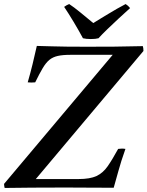

<svg xmlns="http://www.w3.org/2000/svg" viewBox="-39 -928 729 949"><path d="M-19 -19 518 -657H309Q271 -657 246.5 -651.5Q222 -646 205 -632Q188 -618 172 -591Q156 -564 135 -521Q116 -519 98 -521Q111 -566 122 -611Q133 -656 143 -701Q184 -700 217.5 -699Q251 -698 290.5 -697.5Q330 -697 388 -697Q461 -697 528 -697.5Q595 -698 667 -700Q670 -690 670 -676L138 -43H349Q406 -43 438 -58Q470 -73 493 -106Q516 -139 545 -192Q564 -195 581 -192Q559 -130 546 -82Q533 -34 523 0Q458 0 402 -0.5Q346 -1 307 -1Q268 -1 254 -1Q188 -1 119 -0.5Q50 0 -16 1Q-17 -3 -18 -8.5Q-19 -14 -19 -19ZM422 -814Q448 -830 479 -849Q510 -868 538 -884Q566 -900 582 -908Q595 -900 604 -888Q577 -864 547.5 -836.5Q518 -809 491.5 -783.5Q465 -758 448 -739Q434 -735 410 -735Q386 -735 371 -739Q350 -778 324.5 -820.5Q299 -863 278 -894Q290 -903 303 -908Q326 -893 359.5 -865.5Q393 -838 422 -814Z"/></svg>

Font: Tiro Telugu
Style: Italic
Weight: 400
Italic angle: -11°
Designer: Telugu: John Hudson & Fiona Ross, assisted by Kaja Sojewska. Latin: John Hudson with Paul Hanslow, assisted by Kaja Soje
Foundry: Tiro Typeworks Ltd.
Version: Version 1.52